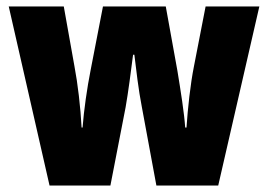

<svg xmlns="http://www.w3.org/2000/svg" viewBox="-20 -573 828 593"><path d="M418 -243 463 0H654L781 -553H615L579 -368C568 -313 560 -239 556 -179H552C549 -224 538 -293 528 -354L492 -553H298L260 -357C249 -302 239 -232 235 -179H232C229 -240 220 -316 210 -368L177 -553H7L133 0H321L368 -242C376 -287 385 -357 391 -404H395C400 -362 408 -293 418 -243Z"/></svg>

Font: Noto Sans Arabic UI Cn Bk
Style: Regular
Weight: 900
Width: 3
Designer: Monotype Design Team, Nadine Chahine and Nizar Qandah
Foundry: Monotype Imaging Inc.
Version: Version 2.010